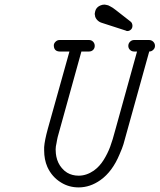

<svg xmlns="http://www.w3.org/2000/svg" viewBox="-20 -795 694 835"><path d="M527 -662 428 -694Q417 -697 411 -701Q399 -709 394 -722Q394 -724 393.5 -726Q393 -728 392.5 -730.5Q392 -733 392 -735Q393 -744 396 -752Q402 -765 416 -771Q425 -775 434 -775Q437 -775 441 -774Q451 -773 460 -767Q469 -763 484 -751L548 -701Q552 -698 554 -693Q556 -688 556 -683Q556 -678 554.5 -674Q553 -670 550 -667Q547 -664 543 -662Q539 -660 534 -660Q530 -660 527 -662ZM239 -571Q232 -571 226 -574Q220 -577 217 -583Q214 -589 214 -597.5Q214 -606 221.5 -613.5Q229 -621 239 -621H367Q378 -621 385 -613.5Q392 -606 392 -595.5Q392 -585 385 -578Q378 -571 367 -571H334Q233 -208 231 -199.5Q229 -191 228 -185.5Q227 -180 226 -174Q222 -157 222 -145.5Q222 -134 223 -127Q224 -120 225 -114Q231 -85 249 -64Q259 -52 272 -44Q294 -31 322 -31Q356 -31 388 -53Q413 -71 430.5 -99Q448 -127 459 -156.5Q470 -186 482 -232L576 -571H563Q553 -571 545.5 -578Q538 -585 538 -595.5Q538 -606 545.5 -613.5Q553 -621 563 -621H628Q639 -621 646.5 -613.5Q654 -606 654 -595.5Q654 -585 646 -578Q639 -571 629 -571Q522 -185 517 -168Q512 -151 500 -124Q469 -49 417 -12Q372 20 322 20Q280 20 246 -1Q206 -25 186 -69Q172 -101 172 -141V-155Q174 -184 188 -235L282 -571Z"/></svg>

Font: TT2020Base
Style: Italic
Weight: 400
Italic angle: -15°
Version: Version 0.2.000